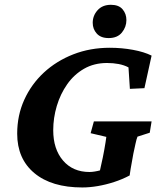

<svg xmlns="http://www.w3.org/2000/svg" viewBox="-20 -784 685 812"><path d="M328.1 8.8Q198.2 8.8 125.5 -51.8Q52.7 -112.3 52.7 -218.8Q52.7 -295.9 82.5 -361.8Q112.3 -427.7 165.5 -477.1Q218.8 -526.4 290 -554.2Q361.3 -582 444.3 -582Q495.1 -582 542.5 -573.2Q589.8 -564.5 621.1 -548.8L590.8 -411.1L529.3 -408.2L523.4 -499Q504.9 -508.8 481.9 -513.2Q459 -517.6 432.6 -517.6Q377.9 -517.6 335.4 -493.2Q293 -468.8 264.2 -427.7Q235.4 -386.7 220.2 -335.9Q205.1 -285.2 205.1 -233.4Q205.1 -153.3 246.6 -105Q288.1 -56.6 358.4 -56.6Q368.2 -56.6 380.4 -58.6Q392.6 -60.5 405.3 -64Q418 -67.4 429.7 -74.2L393.6 -21.5L415 -119.1Q418 -132.8 420.9 -149.9Q423.8 -167 426.3 -181.6Q428.7 -196.3 429.7 -205.1L363.3 -220.7L377 -270.5H621.1L613.3 -222.7L561.5 -206.1Q557.6 -197.3 553.2 -176.8Q548.8 -156.2 543.9 -133.8Q541 -115.2 536.6 -92.8Q532.2 -70.3 528.3 -42Q497.1 -25.4 462.4 -14.2Q427.7 -2.9 393.6 2.9Q359.4 8.8 328.1 8.8ZM439.5 -623Q406.2 -623 389.2 -642.1Q372.1 -661.1 372.1 -687.5Q372.1 -717.8 392.6 -740.7Q413.1 -763.7 449.2 -763.7Q482.4 -763.7 498.5 -744.6Q514.6 -725.6 514.6 -699.2Q514.6 -669.9 495.6 -646.5Q476.6 -623 439.5 -623Z"/></svg>

Font: Crimson Pro ExtraLight
Style: Bold Italic
Weight: 700
Italic angle: -12°
Version: Version 1.002